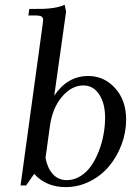

<svg xmlns="http://www.w3.org/2000/svg" viewBox="-20 -766 568 793"><path d="M64.9 0 155.8 -662.1Q158.2 -681.6 158.2 -683.1Q158.2 -693.4 151.4 -697.8Q144.5 -702.1 127 -702.1H97.2L101.1 -729Q141.6 -729 160.6 -729.5Q179.7 -730 204.1 -733.9Q228.5 -737.8 247.1 -746.1L252.9 -717.8L204.1 -371.1Q258.8 -452.1 344.2 -452.1Q410.6 -452.1 455.8 -401.6Q501 -351.1 501 -272Q501 -219.2 481.9 -168.7Q462.9 -118.2 430.4 -79.3Q397.9 -40.5 350.8 -16.8Q303.7 6.8 251 6.8Q170.4 6.8 121.1 -47.9L87.9 0ZM168 -113.8Q175.8 -71.8 198.2 -46.9Q220.7 -22 255.9 -22Q285.6 -22 312 -38.3Q338.4 -54.7 356.7 -81.3Q375 -107.9 388.2 -141.8Q401.4 -175.8 407.7 -211.2Q414.1 -246.6 414.1 -279.8Q414.1 -338.4 389.9 -375.7Q365.7 -413.1 324.2 -413.1Q275.9 -413.1 236.1 -366.5Q196.3 -319.8 186 -244.1Z"/></svg>

Font: Dihjauti S
Style: Bold Italic
Weight: 700
Italic angle: -9°
Designer: T. Christopher White
Version: Version 3.0.0